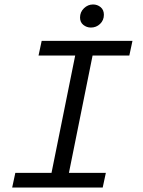

<svg xmlns="http://www.w3.org/2000/svg" viewBox="-20 -839 640 859"><path d="M34.5 0 48.6 -65.7H210.5L316.4 -590.6H152.4L166.5 -656.3H572.7L558.6 -590.6H394.2L288.4 -65.7H453.6L439.5 0ZM386.7 -715.7Q367.7 -715.7 352.9 -727.6Q338.1 -739.4 338.1 -760.6Q338.1 -785.2 355.7 -802.1Q373.3 -819 396.2 -819Q415.6 -819 430.2 -807Q444.8 -794.9 444.8 -772.8Q444.8 -748.4 427.7 -732Q410.7 -715.7 386.7 -715.7Z"/></svg>

Font: SourceCodeVF
Style: Italic
Weight: 200
Italic angle: -11°
Monospace: yes
Designer: Paul D. Hunt, Teo Tuominen
Foundry: Adobe
Version: Version 1.026;hotconv 1.1.0;makeotfexe 2.6.0